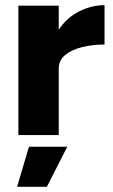

<svg xmlns="http://www.w3.org/2000/svg" viewBox="-20 -522 438 742"><path d="M51 0V-500H207V-407Q238 -454 286 -478Q334 -502 384 -502V-350Q338 -350 297.5 -340Q257 -330 232 -309.5Q207 -289 207 -257V0ZM46 200 92 45H240L161 200Z"/></svg>

Font: Figtree ExtraBold
Style: Regular
Weight: 800
Designer: Erik Kennedy
Foundry: Erik Kennedy
Version: Version 2.002